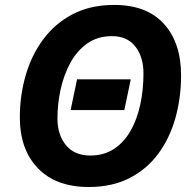

<svg xmlns="http://www.w3.org/2000/svg" viewBox="-20 -745 782 775"><path d="M337.9 9.8Q206.1 9.8 133.1 -65.9Q60.1 -141.6 60.1 -271Q60.1 -358.9 83.5 -440.4Q106.9 -522 154.5 -586.2Q202.1 -650.4 273.7 -687.7Q345.2 -725.1 440.9 -725.1Q572.3 -725.1 641.6 -648.7Q710.9 -572.3 710.9 -440.9Q710.9 -350.1 688 -268.6Q665 -187 618.9 -124.5Q572.8 -62 502.7 -26.1Q432.6 9.8 337.9 9.8ZM344.2 -117.2Q399.4 -117.2 439.9 -143.8Q480.5 -170.4 506.8 -216.6Q533.2 -262.7 546.1 -322.5Q559.1 -382.3 559.1 -448.2Q559.1 -515.1 526.4 -557.1Q493.7 -599.1 432.1 -599.1Q374 -599.1 332.3 -569.6Q290.5 -540 263.9 -491.2Q237.3 -442.4 224.6 -383.8Q211.9 -325.2 211.9 -267.1Q211.9 -200.7 246.3 -158.9Q280.8 -117.2 344.2 -117.2ZM265.1 -300.8 291 -424.8H507.8L481.9 -300.8Z"/></svg>

Font: Open Sans
Style: Bold Italic
Weight: 700
Italic angle: -12°
Designer: Monotype Design Team
Foundry: Monotype Imaging Inc.
Version: Version 3.003; ttfautohint (v1.8.4)